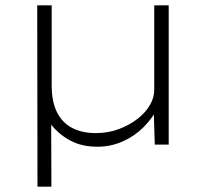

<svg xmlns="http://www.w3.org/2000/svg" viewBox="-20 -540 775 717"><path d="M120 157 119 -520H173V-221Q173 -161 192.5 -121.5Q212 -82 249 -62.5Q286 -43 338 -43Q384 -43 424 -58Q464 -73 494 -96.5Q524 -120 540 -148Q556 -176 556 -204V-520H610V0H558L554 -130L571 -141Q550 -99 516 -65Q482 -31 437.5 -11.5Q393 8 343 8Q296 8 260 -7Q224 -22 197.5 -46.5Q171 -71 152 -100L171 -110L172 157Z"/></svg>

Font: Lexend Giga ExtraLight
Style: Regular
Weight: 250
Version: Version 1.007